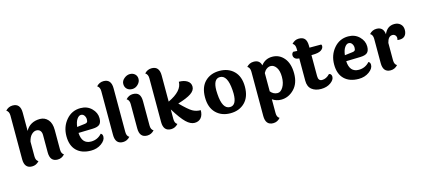

<svg xmlns="http://www.w3.org/2000/svg" viewBox="-74 -1452 5257 2388"><g transform="rotate(-15 2555.0 -258.0)"><path d="M564 -354V-103Q564 -49 596 -32Q560 11 505 11Q407 11 407 -108V-331Q407 -367 389.5 -387.5Q372 -408 340 -408Q308 -408 278 -378.5Q248 -349 235 -291V-103Q235 -49 268 -32Q230 11 176 11Q78 11 78 -108V-671Q78 -721 44 -742Q82 -784 136 -784Q235 -784 235 -665V-430Q262 -481 309.5 -507.5Q357 -534 419.5 -534Q482 -534 523 -488Q564 -442 564 -354Z M843 -318 948 -331Q966 -333 975 -342.5Q984 -352 984 -379Q984 -406 968.5 -428.5Q953 -451 926 -451Q899 -451 875 -417Q851 -383 843 -318ZM965 -98Q1048 -98 1104 -161Q1127 -151 1127 -119Q1127 -71 1070 -30Q1013 11 936 11Q817 11 750.5 -54Q684 -119 684 -240.5Q684 -362 757 -448Q830 -534 942 -534Q1028 -534 1084 -478.5Q1140 -423 1140 -352Q1140 -297 1114 -273Q1088 -249 1025 -247L840 -242Q847 -98 965 -98Z M1405 -665V-103Q1405 -49 1438 -32Q1400 11 1346 11Q1248 11 1248 -108V-671Q1248 -721 1214 -742Q1252 -784 1306 -784Q1405 -784 1405 -665Z M1645 -784Q1684 -784 1709.5 -760.5Q1735 -737 1735 -698.5Q1735 -660 1702.5 -628Q1670 -596 1628 -596Q1586 -596 1560.5 -620.5Q1535 -645 1535 -685Q1535 -725 1570.5 -754.5Q1606 -784 1645 -784ZM1717 -415V-103Q1717 -49 1750 -32Q1712 11 1658 11Q1560 11 1560 -108V-421Q1560 -473 1526 -491Q1564 -534 1616.5 -534Q1669 -534 1693 -505Q1717 -476 1717 -415Z M2024 -665V-328Q2210 -415 2210 -534Q2277 -534 2318 -507Q2359 -480 2359 -431.5Q2359 -383 2304.5 -346Q2250 -309 2133 -274Q2230 -176 2277 -149Q2324 -122 2382 -122Q2382 -59 2352 -24Q2322 11 2269 11Q2216 11 2160.5 -42.5Q2105 -96 2024 -227V-103Q2024 -49 2057 -32Q2019 11 1965 11Q1867 11 1867 -108V-671Q1867 -721 1833 -742Q1871 -784 1925 -784Q2024 -784 2024 -665Z M2718 -458Q2632 -458 2632 -308Q2632 -286 2634 -262Q2646 -65 2744 -65Q2830 -65 2830 -216Q2830 -237 2828 -262Q2814 -458 2718 -458ZM2545 -463.5Q2616 -534 2731 -534Q2846 -534 2917 -463.5Q2988 -393 2988 -262Q2988 -131 2916.5 -60Q2845 11 2730.5 11Q2616 11 2545 -60Q2474 -131 2474 -262Q2474 -393 2545 -463.5Z M3362 -80Q3402 -80 3433 -131Q3464 -182 3464 -261Q3464 -340 3434 -383.5Q3404 -427 3362 -427Q3335 -427 3310.5 -409.5Q3286 -392 3271 -362V-126Q3308 -80 3362 -80ZM3114 149V-421Q3114 -473 3080 -492Q3118 -534 3172 -534Q3251 -534 3266 -462Q3320 -534 3411 -534Q3502 -534 3562 -462.5Q3622 -391 3622 -263Q3622 -135 3550 -62Q3478 11 3384 11Q3322 11 3271 -24V154Q3271 207 3304 224Q3267 268 3212 268Q3114 268 3114 149Z M3889 -427V-157Q3889 -94 3938 -94Q3992 -94 4038 -143Q4052 -143 4061.5 -131.5Q4071 -120 4071 -101Q4071 -60 4021 -24.5Q3971 11 3897.5 11Q3824 11 3778 -26Q3732 -63 3732 -139V-427Q3696 -428 3678 -444.5Q3660 -461 3660 -486Q3660 -511 3681 -526Q3705 -523 3732 -523V-553Q3732 -605 3698 -623Q3736 -666 3788.5 -666Q3841 -666 3865 -637Q3889 -608 3889 -547V-523H4040Q4047 -515 4047 -503Q4047 -472 4013.5 -449.5Q3980 -427 3897 -427Z M4290 -318 4395 -331Q4413 -333 4422 -342.5Q4431 -352 4431 -379Q4431 -406 4415.5 -428.5Q4400 -451 4373 -451Q4346 -451 4322 -417Q4298 -383 4290 -318ZM4412 -98Q4495 -98 4551 -161Q4574 -151 4574 -119Q4574 -71 4517 -30Q4460 11 4383 11Q4264 11 4197.5 -54Q4131 -119 4131 -240.5Q4131 -362 4204 -448Q4277 -534 4389 -534Q4475 -534 4531 -478.5Q4587 -423 4587 -352Q4587 -297 4561 -273Q4535 -249 4472 -247L4287 -242Q4294 -98 4412 -98Z M4695 -108V-421Q4695 -473 4661 -491Q4699 -534 4753 -534Q4842 -534 4851 -438Q4891 -534 4984 -534Q5031 -534 5061.5 -506Q5092 -478 5092 -431Q5092 -384 5068.5 -356.5Q5045 -329 4997 -329Q4991 -329 4971 -331Q4975 -349 4975 -354Q4975 -379 4960.5 -393.5Q4946 -408 4925 -408Q4871 -408 4852 -326V-103Q4852 -49 4885 -32Q4847 11 4793 11Q4695 11 4695 -108Z"/></g></svg>

Font: Laila
Style: Bold
Weight: 700
Designer: Hitesh Malaviya
Foundry: Indian Type Foundry
Version: Version 1.302;PS 1.0;hotconv 1.0.78;makeotf.lib2.5.61930; tt